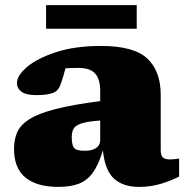

<svg xmlns="http://www.w3.org/2000/svg" viewBox="-20 -717 730 752"><path d="M681.5 -25.5Q648.5 -8.5 609 3.2Q569.5 15 525 15Q461 15 425.8 -18Q390.5 -51 383 -128.5Q366.5 -72.5 344 -41.2Q321.5 -10 288.8 2.5Q256 15 209 15Q124.5 15 79.8 -21.5Q35 -58 35 -133.5Q35 -170.5 47.5 -199.2Q60 -228 95.2 -250.2Q130.5 -272.5 197.2 -289.8Q264 -307 372.5 -321V-361Q372.5 -406.5 352.8 -428.8Q333 -451 287.5 -451Q270 -451 257.8 -450.5Q245.5 -450 236.5 -449.5Q227.5 -414.5 217 -385.5Q208.5 -361 186.8 -352.8Q165 -344.5 122 -344.5Q82.5 -344.5 64.5 -357.5Q46.5 -370.5 46.5 -392Q46.5 -421.5 86.5 -455.2Q126.5 -489 200.5 -513Q274.5 -537 375.5 -537Q505 -537 557.2 -487.5Q609.5 -438 609.5 -345.5V-128.5Q609.5 -107 618.5 -99.8Q627.5 -92.5 646 -92.5Q659 -92.5 681.5 -96ZM261 -180Q261 -149 270 -137.8Q279 -126.5 312 -126.5Q341.5 -126.5 357 -137.8Q372.5 -149 372.5 -168V-245Q324.5 -241.5 300.5 -234Q276.5 -226.5 268.8 -213.8Q261 -201 261 -180ZM160.5 -604.5V-697H515.5V-604.5Z"/></svg>

Font: Newsreader Caption ExtraBold
Style: Regular
Weight: 800
Designer: Hugues Gentile
Foundry: Production Type
Version: Version 1.001